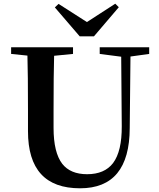

<svg xmlns="http://www.w3.org/2000/svg" viewBox="-20 -997 857 1036"><path d="M412 19Q131 19 131 -289V-400Q131 -598 128 -697L40 -706V-742H374V-706L272 -696Q269 -599 269 -400V-307Q269 -174 316 -113Q360 -57 450 -57Q544 -57 590 -117Q638 -181 637 -317L634 -691L518 -706V-742H785V-706L684 -692L680 -306Q679 19 412 19ZM410 -801 276 -957 296 -976 449 -878 602 -977 621 -958 487 -801Z"/></svg>

Font: GenRyuMin TW B
Style: Regular
Weight: 700
Version: Version 1.501;PS 1;hotconv 16.6.51;makeotf.lib2.5.65220